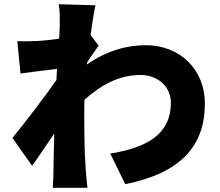

<svg xmlns="http://www.w3.org/2000/svg" viewBox="-20 -837 1040 909"><path d="M393 -543C411 -569 434 -604 447 -621L409 -671C417 -731 425 -781 432 -812L258 -817C264 -783 263 -751 263 -720C263 -710 262 -685 260 -654C223 -648 187 -645 160 -643C119 -641 94 -641 62 -642L77 -489C130 -496 199 -505 250 -511L247 -458C188 -373 95 -253 39 -184L132 -52C159 -89 199 -150 237 -205C235 -142 234 -90 233 -30C233 -14 232 27 230 52H394C391 28 387 -15 386 -33C379 -128 379 -225 379 -300C379 -321 379 -342 380 -365C460 -436 545 -482 645 -482C726 -482 789 -428 789 -350C789 -204 679 -138 502 -110L573 35C836 -18 950 -146 950 -347C950 -509 831 -623 670 -623C584 -623 488 -599 392 -532Z"/></svg>

Font: Noto Sans Korean Black
Style: Bold
Weight: 900
Designer: Ryoko NISHIZUKA (kana & ideographs); Paul D. Hunt (Latin, Greek & Cyrillic); Wenlong ZHANG (bopomofo); Sandoll Communica
Foundry: Adobe Systems Incorporated
Version: Version 1.000;PS 1;hotconv 1.0.78;makeotf.lib2.5.61930